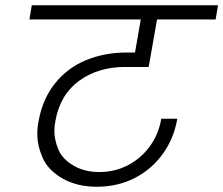

<svg xmlns="http://www.w3.org/2000/svg" viewBox="-20 -760 850 731"><path d="M455 -505Q354 -505 281.5 -452.5Q209 -400 191 -300Q187 -280 187 -261Q187 -228 202 -191.5Q217 -155 259 -130Q301 -105 358 -105Q417 -105 467 -131Q517 -157 550.5 -203Q584 -249 594 -308H655Q642 -232 599 -173Q556 -114 491.5 -81.5Q427 -49 349 -49Q273 -49 218 -80.5Q163 -112 142.5 -159Q122 -206 122 -250Q122 -274 127 -299Q142 -383 189 -442Q236 -501 306.5 -530.5Q377 -560 462 -560H494L516 -686H92L101 -740H810L801 -686H578L546 -505Z"/></svg>

Font: Fz Poppins Light
Style: Italic
Weight: 300
Italic angle: -10°
Designer: Ninad Kale (Devanagari), Jonny Pinhorn (Latin)
Foundry: Indian Type Foundry
Version: Vit hóa bi Vntype.Com & FontZin.Com